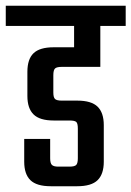

<svg xmlns="http://www.w3.org/2000/svg" viewBox="-40 -646 456 666"><path d="M-20 -626H396V-556H308V-414H174Q157 -414 151 -408.5Q145 -403 145 -385V-325Q145 -308 151 -302.5Q157 -297 174 -297H228Q277 -297 298.5 -276Q320 -255 320 -212V-85Q320 -42 298.5 -21Q277 0 228 0H136Q87 0 65.5 -21Q44 -42 44 -85V-164H134V-97Q134 -80 140 -74Q146 -68 162 -68H201Q219 -68 224.5 -74Q230 -80 230 -97V-200Q230 -218 224.5 -223Q219 -228 201 -228H146Q98 -228 76.5 -249Q55 -270 55 -313V-397Q55 -441 76.5 -461.5Q98 -482 146 -482H217V-556H-20Z"/></svg>

Font: Teko Light
Style: Regular
Weight: 400
Version: Version 2.000;gftools[0.9.28.dev9+g7d2139d.d20230707]